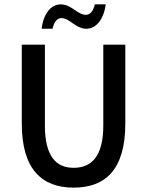

<svg xmlns="http://www.w3.org/2000/svg" viewBox="-20 -849 675 881"><path d="M318 12C462 12 555 -69 555 -282V-644H454V-273C454 -129 398 -79 318 -79C239 -79 186 -130 186 -273V-644H80V-282C80 -69 175 12 318 12ZM465 -829H415C408 -798 394 -781 373 -781C337 -781 307 -829 259 -829C216 -829 180 -790 171 -717H221C228 -748 242 -766 262 -766C299 -766 328 -717 376 -717C419 -717 456 -757 465 -829Z"/></svg>

Font: Falling Sky
Style: Light
Weight: 400
Designer: Paul D. Hunt
Foundry: Adobe Systems Incorporated
Version: Version 1.02